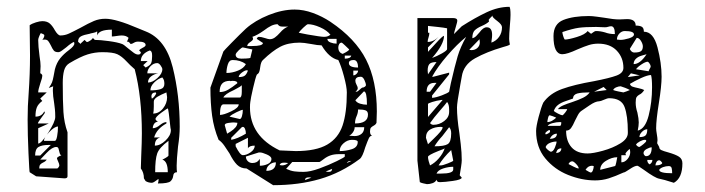

<svg xmlns="http://www.w3.org/2000/svg" viewBox="-20 -524 2067 563"><path d="M393 -30 394 -64Q396 -110 396 -133Q396 -240 375 -321Q361 -333 351 -344Q337 -359 324 -365Q311 -371 280 -371Q258 -371 237 -364.5Q216 -358 184 -339Q172 -332 168 -317.5Q164 -303 164 -281Q164 -227 166 -195.5Q168 -164 178 -136V-7Q178 -1 169 -1Q139 -3 114 -5Q89 -7 86 -7L67 -19Q66 -20 63.5 -75Q61 -130 61 -173Q61 -214 64 -250Q68 -308 68 -361L67 -450Q74 -455 85.5 -458.5Q97 -462 104 -462Q118 -462 126 -455Q134 -448 141 -435Q150 -420 157 -420Q170 -420 182 -425.5Q194 -431 215 -442Q240 -456 255.5 -462.5Q271 -469 289 -469Q320 -469 385 -441L407 -432Q466 -409 486.5 -326.5Q507 -244 507 -152Q507 -126 502 -94Q498 -56 498 -38Q498 -25 499 -19Q489 -19 488 -9Q487 1 480 7.5Q473 14 443 14Q445 8 445 3Q445 1 444 1Q442 2 436.5 6.5Q431 11 426 12Q415 12 407 7L402 -1Q402 -18 393 -30ZM338 -395Q342 -394 357 -381Q359 -380 368.5 -372Q378 -364 385 -364Q393 -364 393 -371L388 -376Q390 -380 398.5 -384Q407 -388 407 -392Q407 -402 385 -402Q378 -402 372.5 -398.5Q367 -395 363 -395Q358 -402 354 -402L352 -401L357 -413Q350 -420 337 -420Q331 -420 322 -418.5Q313 -417 308 -417V-437Q270 -437 265 -420V-432Q261 -429 253 -427.5Q245 -426 243 -425Q226 -422 217.5 -417.5Q209 -413 209 -402Q209 -401 212 -399Q215 -397 215 -395L228 -407Q228 -407 234 -401H237Q240 -402 246 -406Q252 -410 252 -413L258 -407Q273 -407 299 -403.5Q325 -400 338 -395ZM142 -181Q142 -194 141 -203.5Q140 -213 139 -220Q135 -244 135 -258Q135 -266 136 -271L123 -266Q130 -276 132.5 -282.5Q135 -289 137 -300L141 -321Q146 -340 156.5 -353Q167 -366 182 -377Q198 -389 198 -396Q198 -399 197 -401Q190 -399 174 -385Q172 -384 164 -377.5Q156 -371 151 -371Q142 -371 138 -375.5Q134 -380 129 -391Q125 -399 121.5 -403.5Q118 -408 111 -408Q107 -408 104 -407Q106 -409 108 -413Q110 -417 110 -420Q110 -423 105.5 -424.5Q101 -426 100 -427Q99 -427 95.5 -419Q92 -411 92 -407Q92 -389 96 -359Q99 -341 99 -330L98 -309Q100 -309 102 -306.5Q104 -304 104 -303Q104 -295 98 -279Q92 -261 92 -253H117L98 -235L104 -228Q92 -219 88 -209Q84 -199 84 -182Q103 -182 110 -198Q110 -194 112 -194Q112 -193 101.5 -179Q91 -165 91 -162H123L92 -148V-103Q101 -103 121.5 -135Q142 -167 142 -181ZM426 -358V-362Q426 -375 419 -376Q393 -366 393 -345H413L400 -333L407 -326Q420 -332 423 -338.5Q426 -345 426 -358ZM414 -282Q427 -282 441.5 -295Q456 -308 456 -321Q456 -325 451 -332Q446 -339 441 -339Q430 -339 421 -329.5Q412 -320 412 -309H444Q432 -307 423 -300Q414 -293 414 -282ZM421 -259Q439 -259 450.5 -262.5Q462 -266 462 -278Q462 -283 461 -287.5Q460 -292 456 -297Q443 -293 432 -282Q421 -271 421 -259ZM424 -241 425 -235Q429 -236 433 -241.5Q437 -247 438 -250L437 -253Q424 -253 424 -241ZM431 -212Q431 -197 429 -191Q446 -191 458 -206Q470 -221 470 -239L468 -253Q453 -247 442 -240.5Q431 -234 431 -226ZM434 -97Q450 -97 465.5 -112Q481 -127 481 -142Q481 -146 480 -148Q474 -206 472 -206Q470 -206 453 -193.5Q436 -181 436 -175Q436 -173 439 -170Q442 -167 444 -167Q436 -167 432 -161Q428 -155 428 -148Q438 -148 450 -158Q460 -166 468 -166V-162Q439 -146 432 -121H450Q434 -117 434 -97ZM109 -111H141Q145 -111 147.5 -124.5Q150 -138 150 -153Q140 -153 124.5 -137Q109 -121 109 -111ZM435 -19H472Q472 -51 456 -56Q459 -57 466.5 -61.5Q474 -66 474 -68V-111Q447 -91 441 -74Q435 -57 435 -19ZM83 -68H98L129 -99H123Q103 -99 93 -93Q83 -87 83 -68ZM95 -30H148Q150 -31 152 -34Q154 -37 154 -39Q154 -43 150.5 -50.5Q147 -58 147 -60Q147 -62 152 -65Q157 -68 160 -68Q156 -70 154.5 -77Q153 -84 151.5 -88.5Q150 -93 145 -93Q133 -93 116.5 -75.5Q100 -58 98 -56H117Q114 -51 107.5 -48Q101 -45 98 -41.5Q95 -38 95 -30Z M1085 -197 1084 -164Q1082 -159 1076.5 -156Q1071 -153 1068 -150Q1065 -147 1065 -139Q1065 -135 1066 -131.5Q1067 -128 1071 -126Q1065 -126 1061.5 -118.5Q1058 -111 1051 -92Q1043 -64 1035 -58Q980 -17 918 1Q856 19 781 19L703 -30Q686 -30 675 -41Q664 -52 653 -74Q646 -85 638 -96.5Q630 -108 621 -114Q607 -148 602 -184.5Q597 -221 597 -267L635 -373Q636 -375 659.5 -399Q683 -423 701 -440Q728 -464 768 -480Q808 -496 844 -496Q870 -496 897.5 -486Q925 -476 949 -460Q1022 -411 1053.5 -349Q1085 -287 1085 -197ZM705 -389H719Q751 -389 751 -398L733 -410Q733 -412 735 -414Q737 -416 739 -416Q746 -416 756.5 -412.5Q767 -409 771 -409Q779 -409 786 -414Q793 -419 801 -428Q813 -442 825 -446H816H809Q803 -446 800 -447.5Q797 -449 794 -453Q785 -453 775.5 -448.5Q766 -444 753 -434Q733 -420 720 -416Q722 -413 722 -410Q722 -406 713.5 -400.5Q705 -395 705 -389ZM856 -428 881 -423Q921 -416 930 -416Q935 -416 939 -417Q943 -418 949 -422Q939 -435 918.5 -444Q898 -453 883 -453Q880 -453 869.5 -443Q859 -433 856 -428ZM940 -410Q940 -403 949 -399.5Q958 -396 967 -396V-410ZM751 -348Q745 -343 743 -327Q742 -318 740 -313Q738 -308 733 -305Q729 -296 722 -265.5Q715 -235 714 -225Q713 -219 713 -209Q713 -125 800 -83L847 -81Q907 -81 939.5 -100Q972 -119 984.5 -156Q997 -193 997 -253Q997 -269 988.5 -300.5Q980 -332 972 -348Q945 -354 923 -391Q912 -391 892 -395Q870 -399 859 -399Q825 -399 802 -387Q779 -375 751 -348ZM972 -385Q972 -370 985 -366Q987 -367 994.5 -371Q1002 -375 1004 -379Q1000 -383 991.5 -391Q983 -399 982 -399Q977 -399 974.5 -394.5Q972 -390 972 -385ZM671 -364Q671 -352 688 -352Q694 -352 702.5 -352.5Q711 -353 714 -354L720 -379L692 -385Q689 -385 680.5 -377Q672 -369 671 -364ZM991 -361V-352Q1008 -352 1010 -361ZM644 -310Q661 -310 678 -317Q695 -324 701 -336Q685 -348 662 -348Q652 -348 648 -335Q644 -322 644 -310ZM1017 -348Q1003 -348 1003 -339Q1003 -326 1030 -326Q1030 -335 1027 -341.5Q1024 -348 1017 -348ZM707 -317 704 -318Q698 -318 689 -311Q680 -304 680 -298Q692 -298 697.5 -302Q703 -306 707 -317ZM1030 -317H1016V-303Q1021 -303 1025.5 -307.5Q1030 -312 1030 -317ZM1038 -299Q1022 -299 1022 -287Q1022 -282 1025.5 -275.5Q1029 -269 1029 -266V-265Q1029 -262 1026.5 -259Q1024 -256 1022 -256L1026 -255Q1028 -255 1034 -260.5Q1040 -266 1042 -267Q1046 -267 1049.5 -269.5Q1053 -272 1053 -274Q1053 -280 1048.5 -289.5Q1044 -299 1038 -299ZM624 -254Q637 -254 649 -261Q661 -268 676 -280Q676 -287 661 -287Q659 -287 658 -286.5Q657 -286 656 -286Q655 -286 655 -286.5Q655 -287 655 -287Q639 -287 631.5 -279Q624 -271 624 -254ZM689 -274Q685 -270 677 -266Q669 -262 666 -260Q639 -248 635 -238H683Q689 -238 689 -255Q689 -272 689 -274ZM1047 -256 1022 -230Q1026 -223 1036 -220Q1046 -217 1056 -217Q1056 -256 1047 -256ZM680 -218H635Q625 -218 625 -187Q636 -187 658 -197.5Q680 -208 680 -218ZM1059 -188Q1059 -198 1051.5 -200.5Q1044 -203 1030 -203Q1030 -193 1025.5 -183Q1021 -173 1021 -162Q1059 -162 1059 -188ZM653 -182 683 -175Q687 -175 689.5 -183.5Q692 -192 692 -202Q688 -202 673.5 -195Q659 -188 653 -182ZM646 -132Q648 -133 656.5 -138.5Q665 -144 670.5 -150.5Q676 -157 676 -164L665 -165Q660 -165 649.5 -163.5Q639 -162 639 -157ZM658 -114Q676 -117 701 -132Q701 -140 698.5 -146Q696 -152 692 -152L689 -151L658 -120ZM1048 -151H1020Q1020 -144 1015.5 -137Q1011 -130 1004 -126L1020 -125Q1032 -125 1040 -131.5Q1048 -138 1048 -151ZM692 -69Q703 -69 715 -77.5Q727 -86 727 -97Q711 -97 707 -89V-120L671 -102V-99V-95Q684 -69 692 -69ZM1029 -108Q1029 -114 1012 -114Q999 -114 987.5 -104Q976 -94 976 -81Q994 -81 1011.5 -86.5Q1029 -92 1029 -108ZM742 -58V-38Q754 -38 765 -43Q776 -48 776 -58Q776 -65 762.5 -71Q749 -77 742 -77H739L701 -65Q701 -57 706.5 -51.5Q712 -46 720 -46Q727 -46 732 -48.5Q737 -51 742 -58ZM991 -72Q987 -72 973.5 -72Q960 -72 949.5 -68.5Q939 -65 930 -58Q918 -49 917 -49H837L819 -29Q832 -23 843 -21.5Q854 -20 870 -20Q889 -20 916.5 -30Q944 -40 967.5 -51.5Q991 -63 991 -65ZM1010 -52H1008Q1000 -52 997 -46ZM789 -48Q778 -48 769.5 -40.5Q761 -33 761 -23Q789 -23 789 -48ZM807 -39Q817 -39 825 -46L816 -47H812Q802 -47 800 -40ZM954 -29 935 -21 942 -20Q948 -20 950.5 -21.5Q953 -23 954 -29ZM893 -3 887 -4Q881 -4 878 -2.5Q875 -1 874 4Z M1309 -471Q1321 -471 1321 -463Q1321 -460 1316.5 -445Q1312 -430 1311 -424L1334 -447Q1373 -472 1407 -488Q1441 -504 1474 -504Q1477 -500 1477 -480Q1477 -470 1475 -448Q1473 -424 1473 -410Q1473 -404 1475 -394Q1475 -392 1467 -389.5Q1459 -387 1455 -386Q1407 -372 1373 -353Q1339 -334 1334 -299L1330 -277Q1320 -222 1320 -209Q1320 -178 1327 -134Q1328 -127 1331 -101.5Q1334 -76 1334 -54Q1334 -48 1332 -35Q1330 -22 1328 -10L1334 -3Q1333 3 1308 6.5Q1283 10 1272 10H1269Q1265 10 1263 8.5Q1261 7 1260 3Q1257 10 1248.5 13Q1240 16 1232 16Q1227 15 1220.5 13.5Q1214 12 1211 10L1204 -53V-471ZM1423 -422Q1423 -415 1422 -409.5Q1421 -404 1421 -399Q1435 -404 1443.5 -416Q1452 -428 1452 -444Q1452 -452 1438 -462.5Q1424 -473 1424 -477Q1424 -478 1426 -480Q1413 -467 1413 -466L1414 -461Q1407 -454 1393 -448Q1379 -442 1372 -435Q1365 -428 1365 -412Q1371 -413 1376.5 -418.5Q1382 -424 1386 -429Q1397 -444 1407 -444Q1423 -444 1423 -422ZM1247 -354Q1261 -359 1276 -367.5Q1291 -376 1291 -380V-441Q1282 -443 1263 -445Q1244 -447 1235 -448V-428H1239Q1239 -421 1236.5 -414Q1234 -407 1234 -401Q1251 -401 1266 -416L1235 -385V-372Q1237 -374 1257.5 -396.5Q1278 -419 1282 -419Q1282 -394 1247 -354ZM1297 -255Q1301 -274 1302 -280Q1314 -332 1322 -359Q1330 -386 1347 -416Q1320 -394 1291.5 -361Q1263 -328 1247 -299H1251L1297 -311V-306L1247 -244V-237Q1259 -238 1276 -244.5Q1293 -251 1297 -255ZM1362 -377Q1373 -377 1380 -383.5Q1387 -390 1387 -400L1386 -409L1356 -378ZM1234 -317 1235 -306 1260 -342Q1244 -342 1239 -336Q1234 -330 1234 -317ZM1231 -255H1241L1260 -281H1254Q1231 -281 1231 -255ZM1235 -219V-181L1278 -231H1275Q1260 -229 1247.5 -225Q1235 -221 1235 -219ZM1251 -158Q1268 -158 1282.5 -169Q1297 -180 1297 -196V-203Q1297 -218 1291 -225Q1287 -219 1269.5 -199Q1252 -179 1241 -163Q1245 -158 1251 -158ZM1235 -101Q1240 -106 1252 -117.5Q1264 -129 1271 -137.5Q1278 -146 1278 -151L1273 -152Q1255 -152 1242 -144.5Q1229 -137 1229 -120Q1229 -119 1235 -101ZM1277 -125Q1263 -110 1254 -95Q1283 -95 1293 -101.5Q1303 -108 1303 -133Q1303 -145 1297 -151Q1296 -149 1277 -125ZM1241 -39Q1255 -46 1267 -60Q1279 -74 1284 -89Q1279 -86 1274 -84.5Q1269 -83 1265 -81Q1235 -69 1235 -64Q1235 -59 1237 -51.5Q1239 -44 1241 -39ZM1266 -39H1273Q1278 -39 1293.5 -45Q1309 -51 1309 -53L1303 -84Q1280 -62 1266 -39ZM1260 -15H1273Q1309 -15 1309 -27V-35Q1295 -35 1279.5 -30Q1264 -25 1260 -15Z M1940 -77Q1961 -71 1971 -64.5Q1981 -58 1981 -45Q1981 -2 1956 12Q1925 2 1913 0Q1901 -2 1868 -26Q1851 -38 1849 -38Q1841 -38 1826.5 -28Q1812 -18 1808 -18Q1784 -7 1765 -1Q1746 5 1725 5Q1686 5 1646 -11Q1606 -27 1579 -59.5Q1552 -92 1552 -140Q1552 -153 1559.5 -181.5Q1567 -210 1573 -223Q1592 -250 1628 -263Q1664 -276 1722 -286Q1768 -295 1788 -302.5Q1808 -310 1808 -325Q1808 -355 1788.5 -375.5Q1769 -396 1734 -396Q1720 -396 1707 -392Q1694 -388 1673 -379Q1643 -365 1629 -365Q1603 -365 1603 -418Q1603 -454 1632 -465.5Q1661 -477 1707 -477Q1716 -477 1730.5 -475Q1745 -473 1752 -472Q1779 -467 1796 -467L1819 -468Q1844 -468 1844 -449Q1856 -449 1862 -445.5Q1868 -442 1868 -431Q1896 -431 1908 -385Q1920 -339 1920 -299Q1920 -272 1912 -222Q1904 -172 1904 -148Q1904 -142 1906 -130.5Q1908 -119 1908 -113L1907 -104L1913 -93Q1913 -87 1919 -84Q1925 -81 1940 -77ZM1754 -429Q1767 -424 1783 -424Q1783 -447 1772 -447Q1768 -447 1763.5 -445.5Q1759 -444 1754 -444L1728 -445Q1695 -445 1677 -442.5Q1659 -440 1629 -430Q1629 -426 1631.5 -418Q1634 -410 1636 -408Q1647 -408 1671.5 -415.5Q1696 -423 1703 -433L1713 -425Q1714 -425 1719 -429Q1724 -433 1728 -433Q1740 -433 1754 -429ZM1839 -423Q1839 -433 1812 -433Q1803 -433 1796 -425.5Q1789 -418 1789 -408L1799 -407Q1809 -407 1824 -411.5Q1839 -416 1839 -423ZM1827 -381Q1827 -378 1831 -374Q1835 -370 1840 -370Q1854 -370 1859.5 -374Q1865 -378 1865 -388Q1865 -395 1859.5 -404Q1854 -413 1847 -413ZM1838 -336Q1857 -336 1876 -365Q1873 -364 1862 -361Q1851 -358 1844.5 -351.5Q1838 -345 1838 -336ZM1879 -343Q1873 -343 1861.5 -335.5Q1850 -328 1845 -321L1882 -315Q1882 -317 1885 -322Q1888 -327 1888 -329Q1888 -333 1884.5 -338Q1881 -343 1879 -343ZM1856 -303 1830 -309 1821 -298ZM1869 -260Q1863 -250 1854 -246Q1849 -243 1846.5 -239Q1844 -235 1844 -223Q1844 -209 1849 -194Q1853 -176 1853 -165Q1853 -155 1850 -141Q1872 -146 1882 -185Q1892 -224 1892 -268Q1892 -294 1889 -304Q1879 -304 1859.5 -295Q1840 -286 1827 -278Q1829 -272 1834.5 -270Q1840 -268 1852 -265.5Q1864 -263 1869 -260ZM1778 -260Q1783 -258 1792.5 -256Q1802 -254 1808 -253Q1811 -254 1817 -256Q1823 -258 1827 -260Q1822 -263 1813 -266.5Q1804 -270 1800 -271Q1794 -271 1787 -268Q1780 -265 1778 -260ZM1750 -269 1722 -255 1759 -260ZM1643 -204H1616Q1620 -210 1631.5 -215Q1643 -220 1656 -224Q1677 -231 1690 -237.5Q1703 -244 1709 -253H1705Q1686 -253 1673.5 -250Q1661 -247 1660 -235Q1652 -232 1638.5 -227.5Q1625 -223 1616.5 -216.5Q1608 -210 1604 -199Q1606 -196 1616 -191Q1626 -186 1629 -186Q1631 -186 1637 -193.5Q1643 -201 1643 -204ZM1821 -134V-138Q1821 -184 1811.5 -210Q1802 -236 1766 -236Q1761 -236 1751 -231.5Q1741 -227 1737 -227Q1726 -227 1708.5 -215Q1691 -203 1685 -199Q1679 -195 1674.5 -186.5Q1670 -178 1666 -170Q1660 -156 1654.5 -148.5Q1649 -141 1640 -141Q1640 -110 1656 -92Q1672 -74 1703 -74Q1719 -74 1748 -82Q1777 -90 1799 -103.5Q1821 -117 1821 -134ZM1585 -166Q1592 -166 1599 -170Q1606 -174 1611 -179Q1607 -181 1601.5 -183Q1596 -185 1592 -186Q1589 -186 1587 -178Q1585 -170 1585 -166ZM1626 -165Q1626 -166 1621 -166Q1612 -166 1600.5 -163Q1589 -160 1586 -155H1623Q1626 -158 1626 -165ZM1855 -122Q1868 -122 1873 -127Q1878 -132 1878 -145Q1870 -145 1862.5 -137.5Q1855 -130 1855 -122ZM1579 -133 1580 -130Q1583 -130 1588 -133Q1593 -136 1593 -138L1592 -143Q1589 -143 1584 -139Q1579 -135 1579 -133ZM1592 -117Q1613 -117 1613 -132Q1600 -132 1592 -117ZM1855 -93Q1859 -95 1867 -101.5Q1875 -108 1875 -111Q1875 -114 1871 -114Q1865 -114 1856.5 -109.5Q1848 -105 1845 -100Q1846 -98 1849 -95.5Q1852 -93 1855 -93ZM1612 -109Q1602 -109 1592.5 -105Q1583 -101 1580 -93Q1581 -89 1586.5 -84.5Q1592 -80 1595 -79Q1602 -79 1607 -91Q1612 -103 1612 -109ZM1874 -66Q1891 -66 1891 -92Q1885 -92 1876 -87Q1867 -82 1867 -75Q1867 -72 1869.5 -69Q1872 -66 1874 -66ZM1626 -89Q1613 -89 1611 -75Q1626 -77 1626 -89ZM1828 -78 1827 -87Q1824 -86 1819.5 -81Q1815 -76 1814 -74Q1814 -72 1815 -70.5Q1816 -69 1816 -69H1802V-48Q1812 -48 1820 -57.5Q1828 -67 1828 -78ZM1790 -63Q1774 -63 1757 -52.5Q1740 -42 1740 -26L1783 -37Q1785 -37 1787 -47.5Q1789 -58 1790 -63ZM1893 -55H1878Q1878 -46 1885 -42Q1893 -47 1893 -55ZM1922 -46Q1917 -54 1913 -54Q1908 -54 1905 -49Q1902 -44 1902 -39Q1919 -39 1922 -46ZM1677 -30Q1677 -35 1669.5 -43Q1662 -51 1658 -51Q1651 -51 1647 -43Q1651 -41 1661.5 -35.5Q1672 -30 1677 -30ZM1721 -37 1716 -38Q1704 -38 1697 -26Q1710 -18 1712 -18Q1716 -18 1718.5 -24.5Q1721 -31 1721 -37ZM1951 -16Q1951 -25 1949.5 -31Q1948 -37 1941 -37Q1933 -37 1924.5 -34Q1916 -31 1913 -26Q1913 -16 1951 -16Z"/></svg>

Font: Cabin Sketch
Style: Regular
Weight: 400
Version: Version 1.100